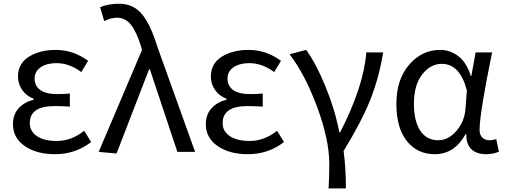

<svg xmlns="http://www.w3.org/2000/svg" viewBox="-20 -829 2758 1048"><path d="M281.2 12.7Q179.7 12.7 115.2 -31.7Q50.8 -76.2 50.8 -150.4Q50.8 -205.1 82.5 -238.8Q114.3 -272.5 164.1 -285.2V-290Q124 -304.7 101.1 -337.9Q78.1 -371.1 78.1 -411.1Q78.1 -481.4 137.2 -519Q196.3 -556.6 285.2 -556.6Q379.9 -556.6 460.9 -497.1L423.8 -435.5Q358.4 -484.4 288.1 -484.4Q235.4 -484.4 202.1 -461.9Q168.9 -439.5 168.9 -399.4Q168.9 -360.4 199.7 -337.9Q230.5 -315.4 293.9 -315.4Q322.3 -315.4 361.3 -318.4V-247.1Q314.5 -250 277.3 -250Q142.6 -250 142.6 -157.2Q142.6 -112.3 181.6 -85.9Q220.7 -59.6 290 -59.6Q370.1 -59.6 439.5 -115.2L477.5 -53.7Q390.6 12.7 281.2 12.7Z M616.2 8.8 518.6 0 754.9 -555.7 749 -578.1Q724.6 -656.2 694.3 -694.3Q664.1 -732.4 619.1 -732.4Q585.9 -732.4 548.8 -713.9L526.4 -790Q572.3 -808.6 628.9 -808.6Q707 -808.6 753.9 -752.9Q800.8 -697.3 838.9 -574.2L1044.9 0H948.2L797.9 -451.2H793.9Z M1334 12.7Q1232.4 12.7 1168 -31.7Q1103.5 -76.2 1103.5 -150.4Q1103.5 -205.1 1135.3 -238.8Q1167 -272.5 1216.8 -285.2V-290Q1176.8 -304.7 1153.8 -337.9Q1130.9 -371.1 1130.9 -411.1Q1130.9 -481.4 1189.9 -519Q1249 -556.6 1337.9 -556.6Q1432.6 -556.6 1513.7 -497.1L1476.6 -435.5Q1411.1 -484.4 1340.8 -484.4Q1288.1 -484.4 1254.9 -461.9Q1221.7 -439.5 1221.7 -399.4Q1221.7 -360.4 1252.4 -337.9Q1283.2 -315.4 1346.7 -315.4Q1375 -315.4 1414.1 -318.4V-247.1Q1367.2 -250 1330.1 -250Q1195.3 -250 1195.3 -157.2Q1195.3 -112.3 1234.4 -85.9Q1273.4 -59.6 1342.8 -59.6Q1422.9 -59.6 1492.2 -115.2L1530.3 -53.7Q1443.4 12.7 1334 12.7Z M1773.4 199.2Q1777.3 150.4 1777.3 65.4Q1777.3 -66.4 1711.4 -244.1Q1645.5 -421.9 1560.5 -533.2L1651.4 -556.6Q1705.1 -482.4 1756.8 -356.4Q1808.6 -230.5 1832 -107.4H1836.9Q1964.8 -356.4 1979.5 -543H2071.3Q2048.8 -404.3 2001.5 -285.2Q1954.1 -166 1855.5 -4.9Q1868.2 89.8 1868.2 199.2Z M2353.5 12.7Q2257.8 12.7 2200.7 -59.1Q2143.6 -130.9 2143.6 -261.7Q2143.6 -395.5 2213.4 -476.1Q2283.2 -556.6 2381.8 -556.6Q2437.5 -556.6 2482.4 -522Q2527.3 -487.3 2549.8 -414.1H2552.7L2576.2 -543H2666Q2597.7 -210 2597.7 -119.1Q2597.7 -92.8 2612.8 -78.1Q2627.9 -63.5 2651.4 -63.5Q2669.9 -63.5 2688.5 -70.3L2703.1 -1Q2671.9 12.7 2632.8 12.7Q2582 12.7 2553.2 -14.2Q2524.4 -41 2525.4 -96.7H2521.5Q2460 12.7 2353.5 12.7ZM2372.1 -63.5Q2426.8 -63.5 2470.7 -113.8Q2514.6 -164.1 2520.5 -232.4L2528.3 -335Q2491.2 -480.5 2391.6 -480.5Q2329.1 -480.5 2284.2 -422.4Q2239.3 -364.3 2239.3 -262.7Q2239.3 -168 2273.9 -115.7Q2308.6 -63.5 2372.1 -63.5Z"/></svg>

Font: Bpmf Zihi Sans Regular
Style: Regular
Weight: 400
Foundry: But Ko
Version: Version 1.320